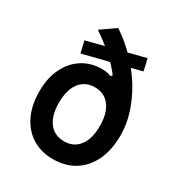

<svg xmlns="http://www.w3.org/2000/svg" viewBox="-207 -1030 1114 1189"><g transform="rotate(30 350.0 -435.0)"><path d="M345 18Q260 18 197 -21.5Q134 -61 99 -133.5Q64 -206 64 -305Q64 -400 98.5 -470.5Q133 -541 193.5 -579.5Q254 -618 334 -618Q351 -618 368.5 -614.5Q386 -611 397 -605L408 -616Q377 -660 317.5 -714Q258 -768 187 -815L291 -888Q370 -835 433.5 -768.5Q497 -702 542 -627Q587 -552 611.5 -474Q636 -396 636 -319Q636 -215 600.5 -139.5Q565 -64 500 -23Q435 18 345 18ZM204 -305Q204 -213 242.5 -162.5Q281 -112 350 -112Q419 -112 457.5 -162.5Q496 -213 496 -305Q496 -396 457.5 -447Q419 -498 350 -498Q304 -498 271.5 -475Q239 -452 221.5 -409Q204 -366 204 -305ZM148 -717 542 -817 561 -733 167 -634Z"/></g></svg>

Font: Martian Mono SemiExpanded SemiBold
Style: Regular
Weight: 600
Monospace: yes
Version: Version 0.930